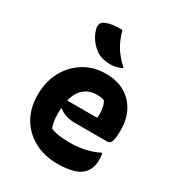

<svg xmlns="http://www.w3.org/2000/svg" viewBox="-195 -936 989 1073"><g transform="rotate(30 300.0 -399.0)"><path d="M324 -556Q395 -556 445.5 -526.5Q496 -497 523.5 -445Q551 -393 551 -325V-320Q551 -279 546 -260Q541 -241 533 -236Q525 -231 516 -231H308Q275 -231 248.5 -240Q222 -249 206 -264L201 -262Q200 -249 200 -234V-231Q200 -203 203.5 -180.5Q207 -158 214 -140Q237 -130 266.5 -125.5Q296 -121 339 -121Q386 -121 432.5 -130.5Q479 -140 520 -161H526Q528 -151 529 -141.5Q530 -132 530 -123Q530 -89 521 -66.5Q512 -44 495 -27Q471 -3 428 6.5Q385 16 338 16Q253 16 188 -19Q123 -54 86.5 -116.5Q50 -179 50 -263V-266Q50 -348 85 -413.5Q120 -479 181.5 -517.5Q243 -556 324 -556ZM336 -429Q289 -429 256 -401.5Q223 -374 209 -318H401Q403 -324 403.5 -331.5Q404 -339 404 -344Q404 -364 400 -384.5Q396 -405 385 -422Q374 -426 364.5 -427.5Q355 -429 336 -429ZM279 -814Q295 -755 320 -715Q345 -675 391 -632Q357 -613 315 -613Q263 -613 229 -635Q203 -652 181 -680Q159 -708 149 -747Q145 -762 149.5 -775.5Q154 -789 168 -796Q187 -806 216 -810.5Q245 -815 279 -814Z"/></g></svg>

Font: Recursive Mn Csl St XBd
Style: Regular
Weight: 800
Monospace: yes
Version: Version 1.079;hotconv 1.0.112;makeotfexe 2.5.65598; ttfautoh